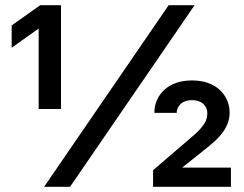

<svg xmlns="http://www.w3.org/2000/svg" viewBox="-20 -720 940 740"><path d="M150 0 630 -700H730L250 0ZM129 -300V-610L25 -536V-622L135 -700H215V-300ZM570 0V-64L719 -192Q738 -208 749.5 -220.5Q761 -233 767.5 -243.5Q774 -254 776.5 -264Q779 -274 779 -285Q779 -305 763.5 -319.5Q748 -334 720 -334Q692 -334 676.5 -319.5Q661 -305 661 -285H575Q575 -312 585 -334.5Q595 -357 613.5 -374Q632 -391 659 -400.5Q686 -410 720 -410Q754 -410 781 -400.5Q808 -391 826.5 -374Q845 -357 855 -334.5Q865 -312 865 -285Q865 -266 859 -248.5Q853 -231 841 -213.5Q829 -196 810.5 -178.5Q792 -161 766 -141L682 -74H870V0Z"/></svg>

Font: Golos Text VF
Style: Regular
Weight: 400
Designer: A.Korolkova, Vitaly Kuzmin
Foundry: ParaType Ltd
Version: Version 2.003